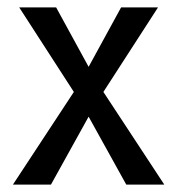

<svg xmlns="http://www.w3.org/2000/svg" viewBox="-20 -500 480 520"><path d="M118 0H15L180 -251L32 -480H132L220 -319L308 -480H408L260 -251L425 0H322L220 -184Z"/></svg>

Font: Glametrix
Style: Bold
Weight: 700
Designer: gluk
Foundry: gluk
Version: Version 0.40